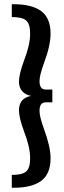

<svg xmlns="http://www.w3.org/2000/svg" viewBox="-20 -760 298 899"><path d="M44.9 119.1H35.2V59.1Q84 59.1 102.5 43Q121.1 26.9 121.1 -19Q121.1 -70.8 92.8 -144Q68.8 -209 68.8 -243.2Q68.8 -300.8 126 -311Q100.1 -315.4 84.5 -332.5Q68.8 -349.6 68.8 -377.9Q68.8 -412.1 92.8 -477.1Q121.1 -550.3 121.1 -602.1Q121.1 -647.9 102.5 -664.1Q84 -680.2 35.2 -680.2V-740.2H44.9Q129.4 -740.2 173.1 -707.8Q216.8 -675.3 216.8 -602.1Q216.8 -546.4 186 -464.8Q165 -407.2 165 -379.9Q165 -340.8 193.8 -340.8H225.1V-280.8H193.8Q165 -280.8 165 -241.2Q165 -213.4 186 -155.8Q216.8 -72.3 216.8 -19Q216.8 54.2 173.1 86.7Q129.4 119.1 44.9 119.1Z"/></svg>

Font: Margherita Bold
Style: Regular
Weight: 700
Designer: James Puckett
Foundry: Dunwich Type Founders
Version: Version 1.008;hotconv 1.0.109;makeotfexe 2.5.65596